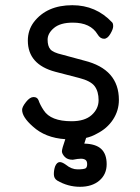

<svg xmlns="http://www.w3.org/2000/svg" viewBox="-20 -512 540 738"><path d="M200 182Q187 174 187 157.5Q187 141 192 127Q199 111 210 111Q219 111 233 121Q255 139 278 139Q301 139 309 135Q315 131 315 119Q315 107 308.5 102.5Q302 98 291 98Q280 98 260 102H259Q239 102 228.5 90.5Q218 79 218 69.5Q218 60 231 23Q154 18 106 -26Q65 -62 65 -90Q65 -101 80 -120Q95 -139 109 -139Q123 -139 128 -127Q134 -109 148 -88Q175 -46 255 -46Q306 -46 332.5 -70Q359 -94 359 -127Q359 -160 344 -180.5Q329 -201 283.5 -212.5Q238 -224 193 -236Q87 -264 87 -356Q87 -396 110 -427Q160 -492 258 -492Q349 -492 411 -426Q415 -422 415 -411Q415 -400 404 -381.5Q393 -363 380 -363Q365 -363 355 -380Q328 -425 260 -425Q212 -425 187.5 -404.5Q163 -384 163 -359.5Q163 -335 173.5 -322.5Q184 -310 219 -302L304 -279Q437 -246 437 -128Q437 -87 414.5 -52.5Q392 -18 352 2Q333 13 311 18L304 40Q348 41 369 60.5Q390 80 390 119Q390 158 362 182Q334 206 287.5 206Q241 206 200 182Z"/></svg>

Font: Moon Stars Kai HW
Style: Bold
Weight: 700
Designer: GuiWonder
Version: Version 1.101